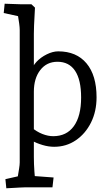

<svg xmlns="http://www.w3.org/2000/svg" viewBox="-25 -779 585 1032"><path d="M9 233 4 184 105 161 65 199Q67 191 70.5 171Q74 151 77.5 128.5Q81 106 81 94V-618Q81 -631 78 -653.5Q75 -676 71 -698.5Q67 -721 65 -731L105 -685L-5 -709L0 -759L89 -756H144L163 -738Q162 -715 160.5 -690Q159 -665 158 -641Q157 -617 157 -597V-379L145 -395Q148 -422 171 -446.5Q194 -471 226.5 -487Q259 -503 288 -503Q386 -503 440 -438.5Q494 -374 494 -256Q494 -180 464 -120Q434 -60 382.5 -25Q331 10 266 10Q236 10 204 0.5Q172 -9 141 -25L142 -96Q172 -71 202.5 -59Q233 -47 261 -47Q333 -47 372 -101Q411 -155 411 -255Q411 -350 378.5 -398.5Q346 -447 284 -447Q226 -447 191.5 -402.5Q157 -358 157 -286V64Q157 103 160 144Q163 185 166 203L129 165L263 175L257 228H108Q98 228 81.5 229Q65 230 46.5 231Q28 232 9 233Z"/></svg>

Font: Andada Pro
Style: Regular
Weight: 400
Designer: Carolina Giovagnoli
Foundry: Huerta Tipografica
Version: Version 3.003